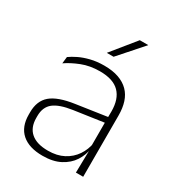

<svg xmlns="http://www.w3.org/2000/svg" viewBox="-168 -781 813 892"><g transform="rotate(30 238.5 -335.5)"><path d="M370 0 372.5 -125 370.5 -131.5V-290.5L371 -328.5Q371 -395 337.2 -429.2Q303.5 -463.5 232.5 -463.5Q179 -463.5 135.8 -446.5Q92.5 -429.5 61.5 -408L65.5 -444Q82 -456 106.5 -468Q131 -480 163.8 -488.2Q196.5 -496.5 236.5 -496.5Q281.5 -496.5 314 -485Q346.5 -473.5 367.8 -452Q389 -430.5 399 -399.5Q409 -368.5 409 -329V0ZM196 10Q123.5 10 84.5 -24.2Q45.5 -58.5 45.5 -124V-136.5Q45.5 -197.5 83.2 -229.8Q121 -262 207.5 -274.5L380 -300L382 -269.5L213 -245Q144.5 -235 114 -210.5Q83.5 -186 83.5 -138.5V-128Q83.5 -76.5 114.8 -49.8Q146 -23 206 -23Q254.5 -23 289.5 -41.5Q324.5 -60 345.8 -91.5Q367 -123 373.5 -162L384 -132H375Q370 -94.5 349 -62.2Q328 -30 290 -10Q252 10 196 10ZM319.5 -681H364.5V-680L252.5 -553.5H216.5V-554Z"/></g></svg>

Font: Anek Bangla
Style: Extra-light
Weight: 200
Designer: Sulekha Rajkumar (Bangla), Yesha Goshar (Latin)
Foundry: Ek Type
Version: Version 1.002;March 21, 2022;FontCreator 13.0.0.2683 64-bit